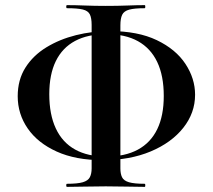

<svg xmlns="http://www.w3.org/2000/svg" viewBox="-20 -693 829 748"><path d="M380 -69Q275 -69 201 -102.5Q127 -136 88 -192.5Q49 -249 49 -318Q49 -382 79 -429.5Q109 -477 160.5 -508.5Q212 -540 276 -556Q340 -572 407 -572Q517 -572 591 -536.5Q665 -501 702.5 -444Q740 -387 740 -324Q740 -253 694 -195Q648 -137 567 -103Q486 -69 380 -69ZM394 -83Q467 -83 517 -110Q567 -137 592.5 -189.5Q618 -242 618 -319Q618 -398 592.5 -451.5Q567 -505 517.5 -532.5Q468 -560 395 -560Q322 -560 272.5 -533.5Q223 -507 197.5 -455Q172 -403 172 -326Q172 -247 197.5 -192.5Q223 -138 272.5 -110.5Q322 -83 394 -83ZM241 35Q238 35 238 29Q238 23 241 23Q282 23 302.5 17Q323 11 330 -2.5Q337 -16 337 -37V-596Q337 -623 330 -637Q323 -651 302.5 -656Q282 -661 241 -661Q238 -661 238 -667Q238 -673 241 -673Q272 -673 310.5 -671.5Q349 -670 392 -670Q438 -670 476 -671.5Q514 -673 544 -673Q546 -673 546 -667Q546 -661 544 -661Q504 -661 483.5 -655.5Q463 -650 456 -635.5Q449 -621 449 -594V-37Q449 -16 455.5 -2.5Q462 11 482.5 17Q503 23 544 23Q546 23 546 29Q546 35 544 35Q513 35 475.5 34Q438 33 392 33Q349 33 310.5 34Q272 35 241 35Z"/></svg>

Font: Cormorant
Style: Bold
Weight: 700
Designer: Christian Thalmann (Catharsis Fonts)
Foundry: Catharsis Fonts
Version: Version 4.000